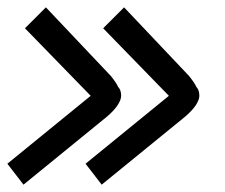

<svg xmlns="http://www.w3.org/2000/svg" viewBox="-24 -516 614 523"><path d="M436 -255 257 -439 314 -496 491 -309Q507 -289 511 -279Q519 -271 519 -255Q519 -244 509 -229Q499 -214 480 -198L253 -13L209 -70ZM223 -255 44 -439 101 -496 278 -309Q294 -289 298 -279Q306 -271 306 -255Q306 -244 296 -229Q286 -214 267 -198L40 -13L-4 -70Z"/></svg>

Font: Bellota Text
Style: Bold Italic
Weight: 700
Italic angle: -7.5°
Designer: Kemie Guaida
Foundry: Kemie Guaida
Version: Version 4.001